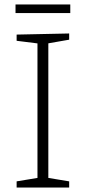

<svg xmlns="http://www.w3.org/2000/svg" viewBox="-20 -846 386 866"><path d="M292 -667 189 -649 198 -660V-34L189 -45L292 -28V0H55V-28L158 -45L149 -34V-660L159 -649L55 -662V-690L292 -695ZM297 -826V-787H50V-826Z"/></svg>

Font: Bitter Thin Light
Style: Regular
Weight: 300
Version: Version 2.002